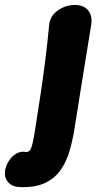

<svg xmlns="http://www.w3.org/2000/svg" viewBox="-137 -539 394 778"><path d="M-58.2 219Q-88.6 217.4 -104.5 198.7Q-120.4 180 -116.6 153Q-112.8 131 -100.6 112.3Q-88.4 93.6 -71 83.5Q-53.6 73.4 -35 76.6Q-22.4 78.6 -16 70.2Q-9.6 61.8 -4.5 39.6Q0.6 17.4 6.4 -21Q18.4 -96 28.3 -162.9Q38.2 -229.8 46.7 -296.8Q55.2 -363.8 62.2 -438.2Q64.8 -463.2 79.9 -480.9Q95 -498.6 118.3 -508.8Q141.6 -519 166 -519Q201.6 -519 219.8 -497.3Q238 -475.6 232.8 -440Q220.8 -365 209.8 -298Q198.8 -231 188.1 -163.5Q177.4 -96 165.4 -21Q158.4 24.2 146.1 68.3Q133.8 112.4 110.4 147.3Q87 182.2 46.6 201.9Q6.2 221.6 -58.2 219Z"/></svg>

Font: Winky Sans
Style: Italic
Weight: 400
Italic angle: -8.97852°
Designer: Simon Atzbach
Foundry: typofactur
Version: Version 1.205